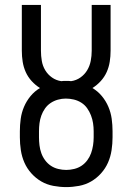

<svg xmlns="http://www.w3.org/2000/svg" viewBox="-20 -755 540 783"><path d="M250 8Q224 8 197.5 3Q171 -2 148.5 -15Q126 -28 108 -48Q90 -68 79.5 -92Q69 -116 65 -142.5Q61 -169 61 -195V-220Q61 -245 64.5 -270.5Q68 -296 78 -319.5Q88 -343 104.5 -363Q121 -383 143 -396Q124 -408 109 -424.5Q94 -441 85 -461Q76 -481 72.5 -503Q69 -525 69 -548V-735H147V-548Q147 -527 150.5 -506.5Q154 -486 164.5 -468.5Q175 -451 192 -439Q209 -427 230 -424Q235 -425 240 -425Q245 -425 250 -425Q255 -425 260 -425Q265 -425 270 -424Q291 -427 308 -439Q325 -451 335.5 -468.5Q346 -486 350 -506.5Q354 -527 354 -548V-735H431V-548Q431 -525 427.5 -503Q424 -481 415 -461Q406 -441 391 -424.5Q376 -408 357 -396Q379 -383 395.5 -363Q412 -343 422 -319.5Q432 -296 435.5 -270.5Q439 -245 439 -220V-195Q439 -169 435 -142.5Q431 -116 420.5 -92Q410 -68 392 -48Q374 -28 351.5 -15Q329 -2 302.5 3Q276 8 250 8ZM250 -62Q266 -62 282.5 -66Q299 -70 312.5 -79Q326 -88 336 -101.5Q346 -115 351.5 -130.5Q357 -146 359.5 -162.5Q362 -179 362 -195V-220Q362 -236 359.5 -252.5Q357 -269 351 -284.5Q345 -300 335.5 -313.5Q326 -327 312 -336Q298 -345 281.5 -349Q265 -353 248 -353Q232 -353 216 -348.5Q200 -344 186.5 -335Q173 -326 163.5 -312.5Q154 -299 148.5 -283.5Q143 -268 141 -252Q139 -236 139 -220V-195Q139 -179 141 -162.5Q143 -146 148.5 -130.5Q154 -115 164 -101.5Q174 -88 187.5 -79Q201 -70 217.5 -66Q234 -62 250 -62Z"/></svg>

Font: Iosevka Gothic
Style: Regular
Weight: 400
Monospace: yes
Designer: Belleve Invis
Foundry: Belleve Invis
Version: Version 15.5.1; ttfautohint (v1.8.4)